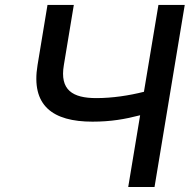

<svg xmlns="http://www.w3.org/2000/svg" viewBox="-20 -747 777 767"><path d="M169.7 -727.3 130 -487.2C103 -324.9 190.7 -261 349.4 -261C423.3 -261 479.4 -271 539.8 -286.6L492.2 0H597.3L718 -727.3H612.9L555 -380.3C494.7 -365.1 428.3 -355.1 364.7 -355.1C270.2 -355.1 218 -387.1 235.1 -487.2L274.9 -727.3Z"/></svg>

Font: Margiela Sans Medium
Style: Italic
Weight: 500
Italic angle: -9.39999°
Designer: Stefan Endress, Andreas Faust
Version: Version 1.100;FEAKit 1.0